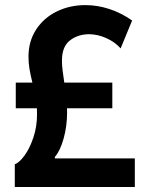

<svg xmlns="http://www.w3.org/2000/svg" viewBox="-20 -747 603 767"><path d="M127.9 -290Q127.9 -306.6 127.4 -314.5H43V-417H109.4Q101.6 -448.2 97.7 -472.2Q93.8 -496.1 93.8 -520.5Q93.8 -582 124.3 -628.9Q154.8 -675.8 206.8 -701.2Q258.8 -726.6 321.3 -726.6Q369.6 -726.6 417.2 -710.9Q464.8 -695.3 507.8 -665L461.9 -553.7Q439.9 -578.6 405.8 -594.2Q371.6 -609.9 335.9 -610.4Q290.5 -609.9 259 -585.2Q227.5 -560.5 227.5 -504.9Q227.5 -485.8 230 -466.1Q232.4 -446.3 236.8 -417H428.7V-314.5H247.6Q248 -309.1 248 -297.9Q248 -242.7 234.1 -193.4Q220.2 -144 199.2 -120.1V-114.3H518.6V0H39.1V-90.8Q56.6 -96.7 77.6 -125.2Q98.6 -153.8 113.3 -197.5Q127.9 -241.2 127.9 -290Z"/></svg>

Font: Reddit Sans Vanilla
Style: Bold
Weight: 700
Designer: Stephen Hutchings
Foundry: Reddit
Version: Version 1.013